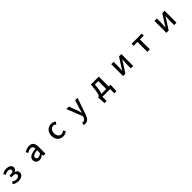

<svg xmlns="http://www.w3.org/2000/svg" viewBox="863 -3282 6275 6275"><g transform="rotate(-45 4000.0 -145.0)"><path d="M248 35C368 35 478 -27 478 -131C478 -209 431 -249 365 -266V-271C424 -292 455 -340 455 -391C455 -494 357 -542 246 -542C168 -542 105 -520 51 -482L96 -407C140 -437 181 -452 240 -452C303 -452 344 -427 344 -379C344 -331 305 -303 229 -303H161V-223H241C321 -223 364 -197 364 -142C364 -88 308 -55 238 -55C187 -55 134 -68 86 -107L38 -33C105 19 172 35 248 35Z M1217 35C1283 35 1342 2 1392 -41H1396L1405 22H1499V-309C1499 -455 1436 -542 1299 -542C1211 -542 1134 -506 1077 -470L1120 -392C1167 -422 1221 -448 1279 -448C1360 -448 1383 -392 1384 -328C1155 -303 1055 -242 1055 -124C1055 -27 1122 35 1217 35ZM1166 -132C1166 -194 1221 -236 1384 -255V-120C1339 -79 1300 -56 1252 -56C1203 -56 1166 -78 1166 -132Z M2311 35C2374 35 2439 12 2490 -33L2442 -109C2409 -81 2368 -59 2322 -59C2231 -59 2167 -136 2167 -253C2167 -369 2233 -447 2326 -447C2363 -447 2394 -431 2424 -404L2481 -479C2441 -514 2390 -542 2320 -542C2175 -542 2048 -436 2048 -253C2048 -70 2162 35 2311 35Z M3112 252C3228 252 3286 173 3329 55L3531 -528H3419L3331 -245L3288 -90H3283C3266 -141 3249 -196 3233 -245L3131 -528H3013L3231 18L3220 56C3200 115 3165 159 3105 159C3091 159 3075 154 3065 151L3043 241C3062 248 3084 252 3112 252Z M4222 -269 4240 -436H4398V-70H4166C4191 -111 4211 -174 4222 -269ZM4019 4 4031 215H4130V22H4485V215H4584L4595 4V-70H4513V-528H4150L4121 -293C4101 -122 4078 -86 4048 -70H4019Z M5087 -528V22H5192L5380 -267C5400 -299 5430 -350 5450 -384H5455C5450 -313 5444 -240 5444 -183V22H5555V-528H5449L5262 -240C5243 -207 5211 -156 5192 -123H5188C5192 -193 5198 -266 5198 -323V-528Z M6207 -436V22H6322V-436H6499V-528H6029V-436Z M7087 -528V22H7192L7380 -267C7400 -299 7430 -350 7450 -384H7455C7450 -313 7444 -240 7444 -183V22H7555V-528H7449L7262 -240C7243 -207 7211 -156 7192 -123H7188C7192 -193 7198 -266 7198 -323V-528Z"/></g></svg>

Font: コーポレート・ロゴ ver3 Medium
Style: Regular
Weight: 500
Designer: [KANA_main] LOGOTYPE.JP [Source Han Sans] Ryoko NISHIZUKA 西塚涼子 (kana, bopomofo & ideographs); Paul D. Hunt (Latin, Greek
Version: Version 12.001;FEAKit 1.0